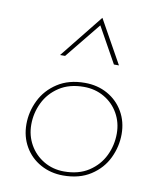

<svg xmlns="http://www.w3.org/2000/svg" viewBox="-77 -723 657 790"><g transform="rotate(10 251.0 -327.5)"><path d="M240 6Q188 6 145.5 -17.5Q103 -41 79 -82.5Q55 -124 55 -176Q55 -228 78.5 -276Q102 -324 149 -354.5Q196 -385 263 -385Q316 -385 358 -361.5Q400 -338 424 -296.5Q448 -255 448 -203Q448 -151 425 -103Q402 -55 355 -24.5Q308 6 240 6ZM241 -11Q302 -11 344 -38.5Q386 -66 407 -109.5Q428 -153 428 -202Q428 -248 406.5 -286Q385 -324 347 -346Q309 -368 262 -368Q201 -368 159 -340.5Q117 -313 96 -269.5Q75 -226 75 -178Q75 -132 96.5 -94Q118 -56 156 -33.5Q194 -11 241 -11ZM367 -480 284 -629 163 -480H142L287 -661L388 -480Z"/></g></svg>

Font: Josefin Sans Thin
Style: Italic
Weight: 200
Italic angle: -7°
Designer: Santiago Orozco
Foundry: Typemade
Version: Version 2.000